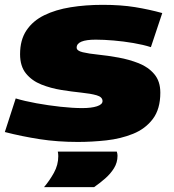

<svg xmlns="http://www.w3.org/2000/svg" viewBox="-33 -577 719 794"><path d="M-13 -31 32 -170Q68 -159 117.5 -150Q167 -141 217.5 -135.5Q268 -130 307 -130Q345 -130 368 -137.5Q391 -145 391 -159Q391 -176 366.5 -183Q342 -190 303 -194Q264 -198 220.5 -205Q177 -212 138 -227.5Q99 -243 74.5 -273Q50 -303 50 -353Q50 -412 76.5 -451.5Q103 -491 150 -514Q197 -537 259 -547Q321 -557 392 -557Q467 -557 525.5 -547.5Q584 -538 638 -523L591 -382Q560 -392 519 -399Q478 -406 437 -409.5Q396 -413 363 -413Q284 -413 284 -380Q284 -367 309 -361Q334 -355 373.5 -351Q413 -347 457 -339Q501 -331 540.5 -315.5Q580 -300 605 -270.5Q630 -241 630 -194Q630 -126 599 -85Q568 -44 517 -23.5Q466 -3 406.5 3.5Q347 10 289 10Q205 10 131 -1.5Q57 -13 -13 -31ZM206 50H450Q453 59 453 67Q453 95 438.5 118.5Q424 142 401.5 161.5Q379 181 356 197H149Q172 170 190 137.5Q208 105 208 69Q208 64 207.5 59Q207 54 206 50Z"/></svg>

Font: Georama ExtraExtended ExtraBold
Style: Italic
Weight: 800
Width: 8
Italic angle: -9°
Designer: Jean-Baptiste Levee
Foundry: Production Type
Version: Version 1.000